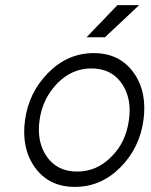

<svg xmlns="http://www.w3.org/2000/svg" viewBox="-20 -720 590 752"><path d="M319 -574H391L525 -700H440ZM338 -452Q416 -452 457 -393Q497 -335 485 -250Q479 -207 462.5 -171.5Q446 -136 417 -107Q360 -48 282 -48Q204 -48 163 -107Q123 -165 135 -250Q141 -293 158.5 -328.5Q176 -364 204 -393Q261 -452 338 -452ZM347 -512Q246 -512 170 -436Q93 -359 78 -250Q63 -139 117 -64Q172 12 273 12Q375 12 451 -64Q527 -140 542 -250Q557 -361 503 -436Q448 -512 347 -512Z"/></svg>

Font: Unageo
Style: Light-Italic
Weight: 300
Designer: Richard Sepsi
Foundry: Richard Sepsi
Version: Version 2.000